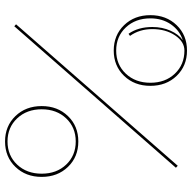

<svg xmlns="http://www.w3.org/2000/svg" viewBox="-20 -740 760 760"><g transform="rotate(90 360.0 -360.0)"><path d="M180.2 -720.2Q240.7 -720.2 280.3 -679.2Q319.8 -638.2 319.8 -575.2Q319.8 -512.2 280.3 -471.2Q240.7 -430.2 180.2 -430.2Q119.1 -430.2 79.6 -471.2Q40 -512.2 40 -575.2Q40 -638.2 79.6 -679.2Q119.1 -720.2 180.2 -720.2ZM631.6 -241.9Q595.7 -279.8 540 -279.8Q484.4 -279.8 448.5 -241.9Q412.6 -204.1 412.6 -145Q412.6 -85.9 448.5 -47.9Q484.4 -9.8 540 -9.8Q595.7 -9.8 631.6 -47.9Q667.5 -85.9 667.5 -145Q667.5 -204.1 631.6 -241.9ZM439.5 -249Q479 -290 540 -290Q601.1 -290 640.6 -249Q680.2 -208 680.2 -145Q680.2 -82 640.6 -41Q601.1 0 540 0Q479 0 439.5 -41Q399.9 -82 399.9 -145Q399.9 -208 439.5 -249ZM84 -36.6 76.2 -43.5 636.2 -683.6 644 -676.3ZM180.2 -710Q145 -710 120.1 -672.9Q95.2 -635.7 95.2 -583Q95.2 -532.2 122.1 -494.6L113.8 -488.8Q86.9 -526.4 86.9 -583Q86.9 -622.1 101.3 -654.5Q115.7 -687 139.2 -703.6Q100.1 -690.9 76.4 -656.5Q52.7 -622.1 52.7 -575.2Q52.7 -516.1 88.6 -478Q124.5 -439.9 180.2 -439.9Q235.8 -439.9 271.7 -478Q307.6 -516.1 307.6 -575.2Q307.6 -634.3 271.7 -672.1Q235.8 -710 180.2 -710Z"/></g></svg>

Font: ZnikomitNo25
Style: Regular
Weight: 100
Designer: gluk
Foundry: gluk
Version: Version 0.56